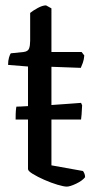

<svg xmlns="http://www.w3.org/2000/svg" viewBox="-20 -693 356 713"><path d="M228 0Q217 0 193.5 -7Q170 -14 145 -25Q120 -36 102 -47Q84 -58 84 -65V-249H38Q38 -272 39 -283Q40 -294 41 -297Q53 -297 84 -299V-446L10 -452Q10 -468 13.5 -479.5Q17 -491 20 -495L68 -500Q84 -502 88 -513Q92 -524 92 -542V-645Q103 -654 120.5 -663.5Q138 -673 151 -673L171 -662V-500H283L293 -487Q292 -472 287.5 -459.5Q283 -447 280 -441L171 -445V-303Q209 -306 241 -308Q273 -310 281 -311L285 -302Q284 -281 283 -268Q282 -255 281 -249H171V-79L288 -58Q290 -56 293 -49.5Q296 -43 296 -35Q286 -22 263 -11Q240 0 228 0Z"/></svg>

Font: Texturina 72pt Medium
Style: Regular
Weight: 500
Designer: Guillermo Torres Carreño
Foundry: Omnibus-Type
Version: Version 1.002; ttfautohint (v1.8.3)